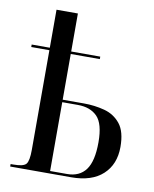

<svg xmlns="http://www.w3.org/2000/svg" viewBox="-76 -702 612 761"><g transform="rotate(10 230.5 -322.0)"><path d="M17 0V-10H29Q69 -10 79.5 -23Q90 -36 90 -80V-481H17V-491H90V-644H176V-491H293V-481H176V-297H262Q305 -297 344.5 -286.5Q384 -276 409 -245Q434 -214 434 -152Q434 -82 389.5 -41Q345 0 262 0ZM244 -10Q294 -10 319.5 -44.5Q345 -79 345 -155Q345 -230 317 -258.5Q289 -287 239 -287H176V-10Z"/></g></svg>

Font: Noto Serif Display ExtraCondensed
Style: Regular
Weight: 400
Width: 2
Designer: Monotype Design Team
Foundry: Monotype Imaging Inc.
Version: Version 2.009